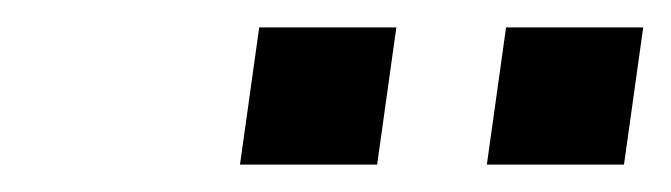

<svg xmlns="http://www.w3.org/2000/svg" viewBox="-20 -760 489 140"><path d="M155 -640 169 -740H269L255 -640ZM335 -640 349 -740H449L435 -640Z"/></svg>

Font: Plus Jakarta Sans
Style: Italic
Weight: 400
Italic angle: -8°
Designer: Gumpita Rahayu
Foundry: Tokotype
Version: Version 2.006